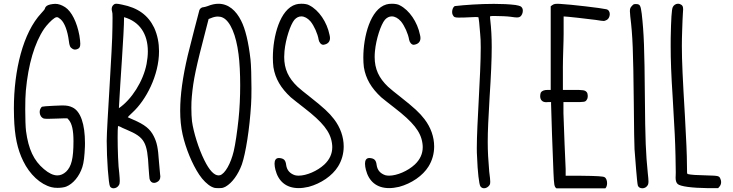

<svg xmlns="http://www.w3.org/2000/svg" viewBox="-20 -820 3968 1040"><path d="M265 -798C247 -796 232 -790 228 -783C225 -780 223 -775 223 -773C223 -770 214 -760 204 -749C104.5 -643 55.2 -439.3 55.2 -232.7C55.2 -217.2 55.4 -201.6 56 -186C59 -83 74 -12 106 53C141 125 199 179 259 194C267.9 196.4 279.5 197.6 291.4 197.6C308.7 197.6 326.7 195.2 338 191C376 176 410 135 426 85C434 61 438 24 440 -26C440.2 -32.4 440.3 -38.6 440.3 -44.7C440.3 -148.3 416.4 -217.2 373 -238C357.1 -245.6 344.1 -248.9 316.5 -248.9C304.1 -248.9 288.8 -248.2 269 -247C238 -246 210 -243 208 -242C205 -241 201 -235 198 -229C195.9 -223.8 194.9 -218.3 194.9 -212.9C194.9 -197.6 203 -183.2 217 -178C220.4 -176.9 229.2 -176.4 240.3 -176.4C268.2 -176.4 311.1 -179 324 -179H345L353 -170C370 -150 378 -113 378 -56C378 39 367 82 338 110C323.3 123.4 307.6 130.1 290.8 130.1C268.7 130.1 244.6 118.7 218 96C163 50 134 -12 121 -110C118.3 -130.9 116.7 -179.8 116.7 -228C116.7 -267.5 117.7 -306.5 120 -329C133 -471 167 -587 219 -664C232 -683 259 -712 275 -722C279.9 -725.3 283.8 -727 287.8 -727C293.6 -727 299.5 -723.3 309 -715C330 -696 346 -653 353 -598C356 -572 360 -563 372 -556C381 -550 390 -550 401 -555C410.7 -559.2 414.9 -566.4 414.9 -582.9C414.9 -593.5 413.1 -608 410 -628C397 -699 368 -758 333 -781C313.8 -793 297.2 -799.2 279.1 -799.2C274.5 -799.2 269.8 -798.8 265 -798Z M815 -670C782 -738 727 -778 641 -795C626.6 -798.2 617.3 -799.7 610.6 -799.7C602.5 -799.7 598.4 -797.4 594 -793C587.9 -787.6 585 -779.5 585 -770.7C585 -766.5 585.7 -762.2 587 -758C588.9 -752.3 589.6 -745 589.6 -723.6C589.6 -711.2 589.4 -694.2 589 -670C589 -562 558 -135 558 -57C558 41 568 178 576 190C580.2 196.8 587.5 199.9 595.3 199.9C606 199.9 617.6 194 624 183C627.3 177.5 628.8 172 628.8 160.6C628.8 151.4 627.8 138.2 626 118C620.4 82.9 617.2 -12.2 617.2 -76.6C617.2 -103.9 617.8 -125.7 619 -135C620 -138 621 -138 630 -134C635 -131 652 -123 667 -117C764 -76 778 -50 785 90C787 117 789 144 790 149C793.6 162.7 802.4 170.7 814.2 170.7C818.7 170.7 823.7 169.5 829 167C841 161.4 848.5 152 848.5 135.7C848.5 131.6 848 127 847 122C846 112 843 82 841 55C836 -20 830 -48 813 -82C793 -122 764 -145 701 -172C686 -179 673 -185 672 -185C672 -186 683 -197 698 -211C770 -277 841.4 -411.1 841.4 -542.3C841.4 -586.1 833.5 -629.5 815 -670ZM652 -727C735.5 -703.3 780.8 -637.3 780.8 -541.8C780.8 -520.6 778.5 -498 774 -474C756 -380 693 -281 624 -234C631 -376 652 -639 652 -727Z M1105 -787C1096 -784 1086 -781 1082 -781C1073 -781 1063 -774 1060 -765C1057 -757 1011 -576 997 -520C969.6 -403.2 956 -305.1 956 -221.4C956 -173.9 960.3 -131.1 969 -92C986 -16 1021 69 1059 126C1078 155 1104 180 1125 191C1140 198 1143 199 1164 199C1185 199 1187 198 1202 191C1237 171 1270 126 1290 71C1311 10 1332 -122 1340 -254C1341.5 -274.6 1342.1 -306.8 1342.1 -341.6C1342.1 -401.6 1340.2 -469.1 1337 -497C1326 -593 1309 -663 1286 -708C1258.8 -762.3 1218 -799.6 1163.1 -799.6C1145.3 -799.6 1125.9 -795.6 1105 -787ZM1188 -724C1228 -704 1259 -630 1272 -527C1278 -482 1281 -421.5 1281 -358.4C1281 -295.2 1278 -229.5 1272 -174C1265 -108 1255 -39 1246 -1C1230 66 1199 121 1172 129C1169.3 129.7 1166.6 130.1 1163.9 130.1C1140 130.1 1113.9 102.7 1087 48C1056 -14 1028 -104 1020 -163C1017.8 -181 1016.5 -208.7 1016.5 -236.3C1016.5 -257.9 1017.2 -279.3 1019 -296C1027 -388 1042 -456 1095 -659L1110 -717L1123 -722C1134.2 -726.7 1147 -730.4 1160.2 -730.4C1169.5 -730.4 1178.9 -728.5 1188 -724Z M1472 100C1487.3 160.5 1528.7 198.9 1597.6 198.9C1614.1 198.9 1632.3 196.6 1652 192C1719 174 1780 132 1811 82C1831.6 49 1841.7 11.5 1841.7 -26.8C1841.7 -77.6 1823.8 -129.9 1789 -175C1762 -210 1734 -236 1658 -296C1633 -315 1603 -340 1592 -350C1541.9 -397.6 1519.4 -446.6 1519.4 -511.4C1519.4 -521.5 1519.9 -532 1521 -543C1527 -608 1553 -687 1575 -713C1585.8 -725.1 1598.6 -731.2 1612.1 -731.2C1628.6 -731.2 1646.1 -722.1 1662 -704C1681 -681 1701 -637 1706 -605C1707.8 -593.3 1717.8 -577.4 1730.7 -577.4C1732.1 -577.4 1733.6 -577.6 1735 -578C1753.6 -581.2 1767.5 -592.3 1767.5 -613.7C1767.5 -618.9 1766.7 -624.6 1765 -631C1751 -701 1707 -765 1656 -791C1647.1 -796.9 1629.7 -799.7 1613 -799.7C1601.7 -799.7 1590.7 -798.4 1583 -796C1496.1 -771 1458 -622.4 1458 -508.2C1458 -489.7 1459 -472 1461 -456C1471 -394 1501 -343 1555 -293C1566 -284 1598 -258 1627 -236C1728 -158 1769 -107 1778 -45C1779.2 -37.5 1779.8 -30.1 1779.8 -22.9C1779.8 12.9 1765.3 44.4 1737 71C1698.8 106.6 1639.8 131.5 1597.7 131.5C1590.2 131.5 1583.2 130.7 1577 129C1551 120 1534 103 1530 73C1527 48 1518 38 1493 36C1492.2 36 1491.4 35.9 1490.7 35.9C1472.6 35.9 1467.1 50.1 1467.1 67.1C1467.1 77.8 1469.4 89.8 1472 100Z M1962 100C1977.3 160.5 2018.7 198.9 2087.6 198.9C2104.1 198.9 2122.3 196.6 2142 192C2209 174 2270 132 2301 82C2321.6 49 2331.7 11.5 2331.7 -26.8C2331.7 -77.6 2313.8 -129.9 2279 -175C2252 -210 2224 -236 2148 -296C2123 -315 2093 -340 2082 -350C2031.9 -397.6 2009.4 -446.6 2009.4 -511.4C2009.4 -521.5 2009.9 -532 2011 -543C2017 -608 2043 -687 2065 -713C2075.8 -725.1 2088.6 -731.2 2102.1 -731.2C2118.6 -731.2 2136.1 -722.1 2152 -704C2171 -681 2191 -637 2196 -605C2197.8 -593.3 2207.8 -577.4 2220.7 -577.4C2222.1 -577.4 2223.6 -577.6 2225 -578C2243.6 -581.2 2257.5 -592.3 2257.5 -613.7C2257.5 -618.9 2256.7 -624.6 2255 -631C2241 -701 2197 -765 2146 -791C2137.1 -796.9 2119.7 -799.7 2103 -799.7C2091.7 -799.7 2080.7 -798.4 2073 -796C1986.1 -771 1948 -622.4 1948 -508.2C1948 -489.7 1949 -472 1951 -456C1961 -394 1991 -343 2045 -293C2056 -284 2088 -258 2117 -236C2218 -158 2259 -107 2268 -45C2269.2 -37.5 2269.8 -30.1 2269.8 -22.9C2269.8 12.9 2255.3 44.4 2227 71C2188.8 106.6 2129.8 131.5 2087.7 131.5C2080.2 131.5 2073.2 130.7 2067 129C2041 120 2024 103 2020 73C2017 48 2008 38 1983 36C1982.2 36 1981.4 35.9 1980.7 35.9C1962.6 35.9 1957.1 50.1 1957.1 67.1C1957.1 77.8 1959.4 89.8 1962 100Z M2772 -793C2738 -797.3 2697.4 -799 2655.3 -799C2579.6 -799 2498.9 -793.4 2443 -787C2434.5 -782 2429 -768.1 2429 -755C2429 -749.6 2430 -744.4 2432 -740C2438.7 -727.5 2441.9 -724.7 2465.3 -724.7C2470 -724.7 2475.5 -724.8 2482 -725C2484.2 -724.9 2486.5 -724.9 2488.8 -724.9C2510.1 -724.9 2536.4 -727.8 2556.1 -727.8C2561.7 -727.8 2566.7 -727.6 2571 -727C2573 -724 2578 -683 2581 -636C2583.1 -617.7 2584 -592.3 2584 -562.1C2584 -413.5 2562.7 -147.2 2562.7 -18C2562.7 -0.2 2563.1 15.1 2564 27C2567 112 2575 178 2582 189C2586.7 196.2 2594.1 199.7 2602.1 199.7C2612.8 199.7 2624.5 193.5 2632 182C2634.3 178.3 2635.5 173.8 2635.5 165C2635.5 154.6 2633.8 138.2 2630 110C2624.5 46.3 2621.9 0 2621.9 -51.5C2621.9 -112.3 2625.5 -180.4 2632 -293C2639.7 -412.4 2643.5 -496.9 2643.5 -564.9C2643.5 -620.4 2640.9 -664.8 2636 -708C2634 -720 2634 -731 2635 -732C2636 -733 2645.9 -733.4 2659.6 -733.4C2687 -733.4 2729.7 -731.7 2747 -729C2762.7 -726.6 2773 -725.4 2780.5 -725.4C2788.6 -725.4 2793.3 -726.9 2798 -730C2806.5 -736.4 2812 -749.8 2812 -762C2812 -767 2811 -771.9 2809 -776C2803 -786 2799 -788 2772 -793Z M3264 -770C3240 -776 3072 -796 3013 -799C3007.6 -799.3 3003 -799.5 2999 -799.5C2979 -799.5 2975.5 -795.2 2963 -786V-333H2947C2927 -333 2915 -328 2909 -318C2907 -311.4 2906 -305.1 2906 -299.1C2906 -280.4 2916.3 -266.4 2938.5 -266.4C2941.1 -266.4 2944 -266.6 2947 -267H2965V-256C2965 -226 2974 22 2978 116C2981 180 2982 192 2994 200H3259C3265.3 194.1 3268.4 183.2 3268.4 172.2C3268.4 158.7 3263.8 144.9 3255 140C3247 135 3216 133 3125 132H3044V96C3042 51 3034 -129 3032 -207V-267H3087C3147 -267 3151 -267 3159 -281C3162.3 -285.6 3163.8 -292.9 3163.8 -300.1C3163.8 -308.4 3161.7 -316.7 3158 -321C3148 -332 3140 -333 3084 -333H3029V-438C3028.9 -443.3 3028.9 -448.8 3028.9 -454.5C3028.9 -511.9 3033 -589.7 3033 -637V-731C3047 -731 3164 -718 3208 -712C3231.8 -708.2 3243.1 -706.5 3249.8 -706.5C3255.4 -706.5 3257.9 -707.7 3262 -710C3275.3 -714.3 3283 -729.3 3283 -743.3C3283 -755.7 3277.1 -767.2 3264 -770Z M3403 -788C3395 -780 3391.9 -773.8 3391.9 -759.6C3391.9 -752.4 3392.7 -743.3 3394 -731C3407 -626 3410 -546 3413 -266C3414 -133 3416 -19 3417 -12C3421 35 3430 168 3435 185C3438.3 195 3448.5 199.8 3459.1 199.8C3467.5 199.8 3476.2 196.8 3482 191C3489.4 183.6 3492.6 178.1 3492.6 162.7C3492.6 153.1 3491.3 139.5 3489 119C3478 10 3475 -58 3473 -300C3471 -553 3468 -641 3456 -746C3450 -791 3447 -798 3424 -798C3413 -798 3411 -797 3403 -788Z M3624 -781C3618 -768 3615 -717 3613 -615C3612.9 -600.5 3612.8 -586.4 3612.8 -572.6C3612.8 -493 3615.5 -419 3624 -287C3635 -99 3637 -62 3639 25C3639.7 59.6 3640.4 93.3 3640.4 113.6C3640.4 122 3640.3 128.1 3640 131C3639.7 134.9 3639.5 138.5 3639.5 142C3639.5 158.9 3643.5 170.4 3651 177C3666 190 3729 198 3811 199H3870L3877 191C3882.8 184.5 3886.1 175.6 3886.1 166.3C3886.1 161.2 3885.1 156 3883 151C3876 132 3874 132 3806 130C3754 129 3724 127 3706 123C3701 121 3701 121 3701 75C3701 17 3697 -65 3690 -192C3678.1 -391 3673.4 -489.7 3673.4 -570.7C3673.4 -598.8 3674 -624.7 3675 -652C3676 -691 3678 -734 3679 -748C3679.8 -756.4 3680.3 -763.2 3680.3 -768.9C3680.3 -784.1 3677 -790.6 3669 -795C3663.5 -798.5 3658 -799.9 3652.7 -799.9C3639.6 -799.9 3628.3 -791 3624 -781Z"/></svg>

Font: DIARIO_DE_ANDY
Style: Regular
Weight: 400
Version: Version 001.000